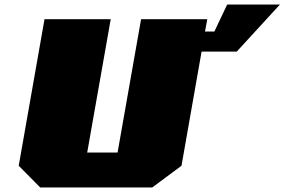

<svg xmlns="http://www.w3.org/2000/svg" viewBox="-20 -821 1246 841"><path d="M156 0 62 -95 175 -737H465L362 -153H495L598 -737H888L878 -683H919L975 -801H1206L1017 -595H863L775 -95L647 0Z"/></svg>

Font: Tomorrow ExtraBold
Style: Italic
Weight: 800
Italic angle: -10°
Designer: Tony de Marco, Monica Rizzolli
Foundry: Just in Type
Version: Version 2.002